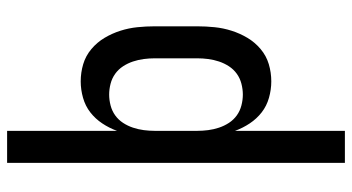

<svg xmlns="http://www.w3.org/2000/svg" viewBox="-245 -530 990 540"><g transform="rotate(-90 250.0 -260.0)"><path d="M62 215V-735H152V-426Q160 -448 173 -467.5Q186 -487 204 -501Q222 -515 245 -521.5Q268 -528 291 -528Q316 -528 339.5 -521Q363 -514 382 -498Q401 -482 413.5 -461Q426 -440 433.5 -416.5Q441 -393 443.5 -368.5Q446 -344 446 -320V-200Q446 -176 443.5 -151.5Q441 -127 433.5 -103.5Q426 -80 413.5 -59Q401 -38 382 -22Q363 -6 339.5 1Q316 8 291 8Q268 8 245 1.5Q222 -5 204 -19Q186 -33 173 -52.5Q160 -72 152 -94V215ZM254 -72Q269 -72 284.5 -76Q300 -80 312.5 -89Q325 -98 333.5 -111Q342 -124 347 -139Q352 -154 354 -169.5Q356 -185 356 -200V-320Q356 -335 354 -350.5Q352 -366 347 -381Q342 -396 333.5 -409Q325 -422 312.5 -431Q300 -440 284.5 -444Q269 -448 254 -448Q239 -448 223.5 -444Q208 -440 195.5 -431Q183 -422 174.5 -409Q166 -396 161 -381Q156 -366 154 -350.5Q152 -335 152 -320V-200Q152 -185 154 -169.5Q156 -154 161 -139Q166 -124 174.5 -111Q183 -98 195.5 -89Q208 -80 223.5 -76Q239 -72 254 -72Z"/></g></svg>

Font: Iosevka Term Curly Medium
Style: Regular
Weight: 500
Designer: Belleve Invis
Foundry: Belleve Invis
Version: Version 32.3.0